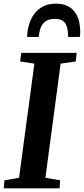

<svg xmlns="http://www.w3.org/2000/svg" viewBox="-26 -1033 460 1053"><path d="M-5.5 0 -1.5 -44 78.5 -58 162.5 -684 84.5 -696 90.5 -743H394.5L389.5 -696L306.5 -684L223 -58L304 -44L300.5 0ZM279 -1013Q320.5 -1013 347 -998.8Q373.5 -984.5 388.2 -961.5Q403 -938.5 408.5 -912Q414 -885.5 414 -860.5Q414 -853 413.5 -845Q413 -837 411.5 -830.5H347.5Q347.5 -835 347.2 -839.8Q347 -844.5 347 -849.5Q345.5 -872 339.5 -890Q333.5 -908 318.5 -918.8Q303.5 -929.5 275 -929.5Q239 -929.5 220.5 -913.8Q202 -898 195 -875Q188 -852 186.5 -830.5H123Q123 -838 123.5 -845Q124 -852 125 -859.5Q131 -903.5 150 -938.2Q169 -973 201.5 -993Q234 -1013 279 -1013Z"/></svg>

Font: Merriweather 28pt
Style: Bold Italic
Weight: 700
Italic angle: -7.8°
Version: Version 2.101